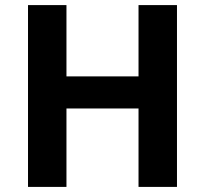

<svg xmlns="http://www.w3.org/2000/svg" viewBox="-20 -734 805 754"><path d="M675 0H524V-308H241V0H90V-714H241V-434H524V-714H675Z"/></svg>

Font: Noto Sans Hebrew
Style: Bold
Weight: 700
Designer: Monotype Design Team
Foundry: Monotype Imaging Inc.
Version: Version 2.003